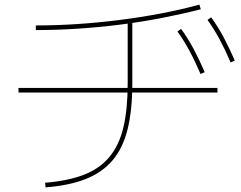

<svg xmlns="http://www.w3.org/2000/svg" viewBox="-20 -780 1040 830"><path d="M175 10Q274 2 342.5 -24.5Q411 -51 453 -101.5Q495 -152 513.5 -230Q532 -308 532 -420V-690H552V-420Q552 -305 532 -223Q512 -141 467.5 -88Q423 -35 351.5 -6.5Q280 22 177 30ZM60 -380V-400H920V-380ZM135 -670Q223 -670 314 -676Q405 -682 496 -693.5Q587 -705 674 -721.5Q761 -738 842 -760L848 -740Q766 -719 678 -702Q590 -685 499 -673.5Q408 -662 316 -656Q224 -650 135 -650ZM847 -460Q822 -518 798.5 -561.5Q775 -605 747 -644L763 -655Q794 -612 818 -566.5Q842 -521 865 -468ZM977 -510Q952 -568 928.5 -611.5Q905 -655 877 -694L893 -705Q924 -662 948 -616.5Q972 -571 995 -518Z"/></svg>

Font: M PLUS 1 Thin Thin
Style: Regular
Weight: 250
Version: Version 1.001